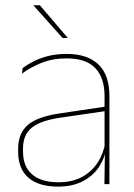

<svg xmlns="http://www.w3.org/2000/svg" viewBox="-20 -700 509 730"><path d="M377 0 379 -128 377.5 -131.5V-292V-334.5Q377.5 -404.5 342.2 -441.2Q307 -478 233.5 -478Q179 -478 136 -460.2Q93 -442.5 63.5 -420L66 -441Q81.5 -453 105.2 -465.5Q129 -478 161.2 -486.5Q193.5 -495 233.5 -495Q275 -495 305.5 -484.2Q336 -473.5 356.2 -453Q376.5 -432.5 386.2 -402.8Q396 -373 396 -335V0ZM200 9.5Q127.5 9.5 88.2 -24.2Q49 -58 49 -123V-134.5Q49 -192.5 85 -224.2Q121 -256 205.5 -268.5L386.5 -295.5L387 -278.5L209 -252.5Q134 -241.5 100.8 -214.5Q67.5 -187.5 67.5 -135.5V-124Q67.5 -66.5 102.2 -36.8Q137 -7 202.5 -7Q254.5 -7 291.8 -27.2Q329 -47.5 351.5 -82.2Q374 -117 380.5 -160.5L390 -142H384Q380 -102.5 358 -67.8Q336 -33 296.5 -11.8Q257 9.5 200 9.5ZM131.5 -680 237.5 -556V-555.5H218L107.5 -679V-680Z"/></svg>

Font: Anek Latin Thin
Style: Regular
Weight: 250
Designer: Yesha Goshar
Foundry: Ek Type
Version: Version 1.003